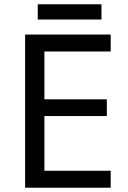

<svg xmlns="http://www.w3.org/2000/svg" viewBox="-20 -875 596 895"><path d="M453 -855H156V-784H453ZM496 0V-79H187V-334H478V-412H187V-635H496V-714H97V0Z"/></svg>

Font: Noto Sans Nandinagari
Style: Regular
Weight: 400
Designer: Ek Type
Foundry: Ek Type
Version: Version 1.002